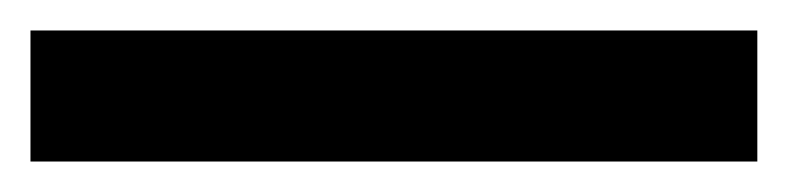

<svg xmlns="http://www.w3.org/2000/svg" viewBox="-23 -866 517 126"><path d="M474 -760H-3V-846H474Z"/></svg>

Font: Noto Sans Hebrew Condensed SemiBold
Style: Regular
Weight: 600
Width: 3
Designer: Monotype Design Team
Foundry: Monotype Imaging Inc.
Version: Version 2.004; ttfautohint (v1.8.4.7-5d5b)